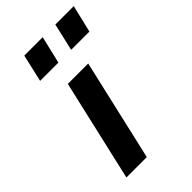

<svg xmlns="http://www.w3.org/2000/svg" viewBox="-223 -814 892 892"><g transform="rotate(-45 222.5 -368.0)"><path d="M89 -601 120 -736H241L209 -601ZM293 -601 324 -736H445L413 -601ZM55 0 170 -500H304L189 0Z"/></g></svg>

Font: Titillium Web
Style: Bold Italic
Weight: 700
Italic angle: -13°
Version: Version 1.001;PS 57.000;hotconv 1.0.70;makeotf.lib2.5.55311